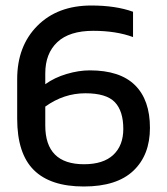

<svg xmlns="http://www.w3.org/2000/svg" viewBox="-20 -674 613 704"><path d="M287.1 9.8Q164.6 9.8 103.8 -50.8Q43 -111.3 43 -238.8V-383.8Q43 -504.9 116.9 -579.3Q190.9 -653.8 314.9 -653.8Q404.3 -653.8 467.8 -630.9V-538.1Q405.8 -561 321.8 -561Q234.4 -561 190.2 -519.5Q146 -478 146 -404.8V-365.2Q179.7 -389.6 224.4 -402.8Q269 -416 309.1 -416Q419.9 -416 474.9 -361.8Q529.8 -307.6 529.8 -205.1Q529.8 -105.5 469 -47.9Q408.2 9.8 287.1 9.8ZM288.1 -71.8Q358.9 -71.8 395.5 -106.2Q432.1 -140.6 432.1 -201.2Q432.1 -267.1 400.9 -299.6Q369.6 -332 293 -332Q213.9 -332 146 -283.2V-213.9Q146 -71.8 288.1 -71.8Z"/></svg>

Font: Kanit
Style: Regular
Weight: 400
Designer: Katatrad Team
Foundry: CadsonDemak
Version: Version 1.000;PS 001.000;hotconv 1.0.88;makeotf.lib2.5.64775